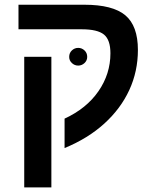

<svg xmlns="http://www.w3.org/2000/svg" viewBox="-20 -624 672 832"><path d="M577.6 -407.7Q577.6 -314.9 540.3 -233.9Q502.9 -152.8 431.9 -88.4Q360.8 -23.9 259.8 17.6V-109.9Q355 -153.8 406.7 -228.8Q458.5 -303.7 458.5 -393.1Q458.5 -451.2 430.7 -474.1Q402.8 -497.1 334 -497.1H60.1V-603.5H345.7Q468.3 -603.5 522.9 -557.9Q577.6 -512.2 577.6 -407.7ZM202.6 -377.9V188H85V-377.9ZM279.8 -377.4Q279.8 -394.5 291.5 -405.5Q303.2 -416.5 318.8 -416.5Q334.5 -416.5 346.2 -405.5Q357.9 -394.5 357.9 -377.4Q357.9 -361.8 346.2 -350.8Q334.5 -339.8 318.8 -339.8Q303.2 -339.8 291.5 -350.8Q279.8 -361.8 279.8 -377.4Z"/></svg>

Font: Arimo SemiBold
Style: Regular
Weight: 600
Designer: Steve Matteson
Foundry: Monotype Imaging Inc.
Version: Version 1.33